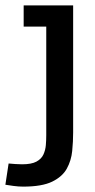

<svg xmlns="http://www.w3.org/2000/svg" viewBox="-64 -460 355 714"><path d="M208 33Q208 66 204.5 101.5Q201 137 184.5 167Q168 197 130 215.5Q92 234 22 234Q5 234 -13.5 231.5Q-32 229 -44 227L-32 148Q-21 149 -7 150Q7 151 18 151Q53 151 71.5 141Q90 131 97.5 114.5Q105 98 106.5 79.5Q108 61 108 43V-361H24V-440H208Z"/></svg>

Font: Podkova SemiBold
Style: Regular
Weight: 600
Designer: Ilya Yudin
Foundry: Cyreal (www.cyreal.org)
Version: Version 2.103